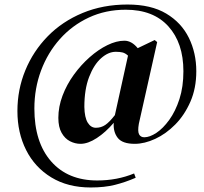

<svg xmlns="http://www.w3.org/2000/svg" viewBox="-20 -676 903 849"><path d="M336 -40Q312 -40 289.5 -51.5Q267 -63 252.5 -88.5Q238 -114 238 -155Q238 -204 256.5 -253Q275 -302 306.5 -345.5Q338 -389 376.5 -423Q415 -457 455 -476.5Q495 -496 530 -496Q562 -496 589 -463L664 -499L675 -490L594 -129Q588 -95 595 -82Q602 -69 618 -69Q642 -69 671.5 -88.5Q701 -108 728.5 -146Q756 -184 773.5 -238Q791 -292 791 -361Q791 -486 724.5 -559.5Q658 -633 536 -633Q447 -633 373 -598.5Q299 -564 245 -503.5Q191 -443 161.5 -364Q132 -285 132 -196Q132 -47 206 37.5Q280 122 410 122Q498 122 573 91L580 110Q534 130 488 141.5Q442 153 381 153Q280 153 207 108.5Q134 64 95.5 -12.5Q57 -89 57 -185Q57 -280 92 -365Q127 -450 191 -515.5Q255 -581 345 -618.5Q435 -656 544 -656Q648 -656 715 -616Q782 -576 815 -509Q848 -442 848 -361Q848 -286 822 -226.5Q796 -167 755 -125.5Q714 -84 666.5 -62Q619 -40 576 -40Q521 -40 500.5 -66.5Q480 -93 483 -133Q447 -91 408 -65.5Q369 -40 336 -40ZM353 -203Q354 -156 368 -133.5Q382 -111 404 -111Q427 -111 445.5 -123.5Q464 -136 488 -167L546 -430Q534 -441 522 -444Q510 -447 492 -447Q459 -447 427 -418.5Q395 -390 374 -335.5Q353 -281 353 -203Z"/></svg>

Font: DM Serif Display
Style: Italic
Weight: 400
Italic angle: -12°
Designer: Colophon Foundry, Frank Grießhammer
Foundry: Colophon Foundry
Version: Version 5.100; ttfautohint (v1.8.2)